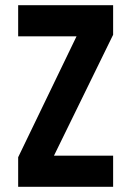

<svg xmlns="http://www.w3.org/2000/svg" viewBox="-20 -720 506 740"><path d="M50 -700H416V-586L188 -120H416V0H50V-114L275 -580H50Z"/></svg>

Font: Tschichold
Style: Bold
Weight: 700
Designer: Peter Wiegel
Foundry: Peter Wiegel
Version: Version 1.000; ttfautohint (v1.3)